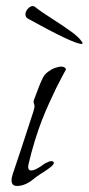

<svg xmlns="http://www.w3.org/2000/svg" viewBox="-20 -608 293 634"><path d="M198 -379Q196 -376 184.5 -354Q173 -332 165 -316Q157 -300 143 -269Q129 -238 118 -210Q107 -182 95 -143Q83 -104 74 -65Q73 -60 73 -57Q73 -51 75.5 -48Q78 -45 83 -45Q95 -45 118 -61Q124 -66 130 -69Q136 -72 141 -74Q146 -76 150 -76Q153 -76 155 -74.5Q157 -73 158 -71Q158 -65 147.5 -56.5Q137 -48 118.5 -36.5Q100 -25 91 -17Q63 6 37 6Q31 6 27 4.5Q23 3 20.5 -1.5Q18 -6 18 -12Q18 -21 22 -33Q45 -100 90 -239Q92 -246 93 -250Q94 -254 94 -257Q94 -261 92.5 -264.5Q91 -268 91 -271Q91 -273 91.5 -276Q92 -279 94 -283Q112 -333 122 -352Q127 -362 138 -370.5Q149 -379 161 -383.5Q173 -388 183 -388Q189 -388 193 -385.5Q197 -383 198 -379ZM251 -469Q253 -467 253 -465Q251 -463 249 -463Q223 -463 73 -546Q68 -549 66 -552.5Q64 -556 64 -561Q64 -570 72 -579Q80 -588 88 -588Q90 -588 91 -587.5Q92 -587 93.5 -586.5Q95 -586 96 -585Q116 -569 153 -545.5Q190 -522 216 -503Q242 -484 251 -469Z"/></svg>

Font: Bilbo Swash Caps
Style: Regular
Weight: 400
Designer: Robert E. Leuschke
Foundry: Robert E. Leuschke
Version: Version 1.003